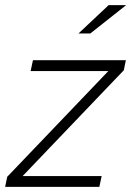

<svg xmlns="http://www.w3.org/2000/svg" viewBox="-40 -726 510 746"><path d="M-20 0 -12 -39 381 -450H79L88 -492H449L441 -453L48 -42H355L346 0ZM265 -596 382 -706H450L311 -596Z"/></svg>

Font: Red Hat Display
Style: Italic
Weight: 300
Italic angle: -12°
Designer: Pentagram, MCKL
Foundry: Pentagram, MCKL
Version: Version 1.023